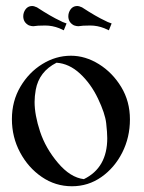

<svg xmlns="http://www.w3.org/2000/svg" viewBox="-20 -613 484 645"><path d="M345.7 -511.2 330.6 -518.1Q307.1 -527.3 283.2 -527.3Q255.9 -527.3 243.2 -524.9Q236.8 -524.9 228.5 -527.8Q209.5 -537.6 209.5 -558.6Q209.5 -565.4 211.9 -571.8Q220.2 -592.8 239.7 -592.8Q245.6 -592.8 251.5 -589.8L255.4 -588.4Q303.2 -557.1 334 -543Q338.9 -541 341.8 -539.1L355 -534.2ZM194.3 -511.2 179.2 -518.1Q155.8 -527.3 131.8 -527.3Q104.5 -527.3 91.8 -524.9Q85.4 -524.9 77.1 -527.8Q58.1 -537.6 58.1 -558.6Q58.1 -565.4 60.5 -571.8Q68.8 -592.8 88.4 -592.8Q94.2 -592.8 100.1 -589.8L104 -588.4Q151.9 -557.1 182.6 -543Q187.5 -541 190.4 -539.1L203.6 -534.2ZM221.7 12.7Q166 12.7 120.4 -18.6Q74.7 -49.8 47.4 -101.1Q20 -152.3 20 -212.9Q20 -273.4 48.6 -321.8Q77.1 -370.1 122.3 -397.9Q167.5 -425.8 218.3 -425.8Q266.6 -425.8 312.3 -397.5Q357.9 -369.1 387.2 -320.8Q416.5 -272.5 416.5 -211.9Q416.5 -151.4 390.6 -100.3Q364.7 -49.3 320.6 -18.3Q276.4 12.7 221.7 12.7ZM261.7 -11.2Q340.3 -49.3 340.3 -148.9Q340.3 -167 336.7 -199.5Q333 -231.9 309.1 -282Q285.2 -332 248.8 -365.7Q212.4 -399.4 169.9 -402.3Q111.3 -372.6 100.1 -311.5Q96.2 -289.6 96.2 -270.5Q96.2 -226.6 114.7 -170.7Q133.3 -114.7 174.8 -65.7Q216.3 -16.6 261.7 -11.2Z"/></svg>

Font: Quaaykop
Style: Regular
Weight: 400
Designer: Tup Wanders
Foundry: Free font, DO NOT SELL
Version: Version 1.00;July 31, 2023;FontCreator 11.5.0.2430 64-bit